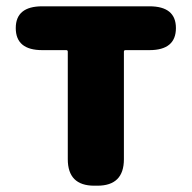

<svg xmlns="http://www.w3.org/2000/svg" viewBox="-20 -589 608 609"><path d="M279 0Q195 0 195 -84V-425Q195 -430 190 -430H114Q30 -430 30 -500Q30 -569 114 -569H454Q538 -569 538 -500Q538 -430 454 -430H378Q373 -430 373 -425V-84Q373 0 289 0Z"/></svg>

Font: Resource Han Rounded TW Heavy
Style: Regular
Weight: 900
Designer: Cyano Hao (round all glyphs); Ryoko NISHIZUKA 西塚涼子 (kana, bopomofo & ideographs); Paul D. Hunt (Latin, Greek & Cyrillic)
Foundry: Cyano Hao
Version: 0.990